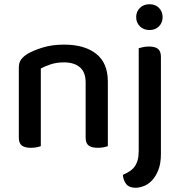

<svg xmlns="http://www.w3.org/2000/svg" viewBox="-20 -693 854 908"><path d="M385 -303Q385 -352 357.5 -375Q330 -398 283 -398Q248 -398 220.5 -389Q193 -380 173 -369V-2Q166 1 153.5 3.5Q141 6 126 6Q97 6 83 -5Q69 -16 69 -42V-372Q69 -395 78 -409Q87 -423 108 -437Q136 -454 181 -468Q226 -482 283 -482Q380 -482 435 -438.5Q490 -395 490 -307V-2Q483 1 470 3.5Q457 6 442 6Q413 6 399 -5Q385 -16 385 -42ZM741 35Q741 80 729 110.5Q717 141 699 160Q681 179 660 187Q639 195 621 195Q591 195 577 177.5Q563 160 561 134Q579 126 593 117Q607 108 616.5 95Q626 82 631 64Q636 46 636 20V-465Q643 -467 656 -470Q669 -473 684 -473Q713 -473 727 -462Q741 -451 741 -424ZM624 -612Q624 -638 641.5 -655.5Q659 -673 687 -673Q715 -673 732 -655.5Q749 -638 749 -612Q749 -586 732 -568.5Q715 -551 687 -551Q659 -551 641.5 -568.5Q624 -586 624 -612Z"/></svg>

Font: Baloo Thambi 2 Medium
Style: Regular
Weight: 500
Designer: Aadarsh Rajan and Ek Type
Foundry: Ek Type
Version: Version 1.640;hotconv 1.0.111;makeotfexe 2.5.65597; ttfautoh